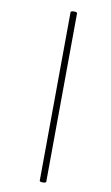

<svg xmlns="http://www.w3.org/2000/svg" viewBox="-136 -782 577 997"><g transform="rotate(15 152.5 -283.0)"><path d="M187 163 115 -723Q114 -728 122 -730.5Q130 -733 139 -732.5Q148 -732 149 -727L221 159Q222 163 213.5 165.5Q205 168 196.5 167.5Q188 167 187 163Z"/></g></svg>

Font: Cormorant Garamond Light Light
Style: Italic
Weight: 300
Italic angle: -10°
Version: Version 4.001